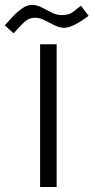

<svg xmlns="http://www.w3.org/2000/svg" viewBox="-85 -768 384 788"><path d="M58.1 -695.3Q33.2 -695.3 14.6 -677.2Q-3.9 -659.2 -29.3 -631.3L-65.4 -664.1Q-49.3 -682.1 -30.8 -701.7Q-12.2 -721.2 7.6 -734.6Q27.3 -748 46.4 -748Q66.4 -748 86.4 -737.5Q106.4 -727.1 126.7 -716.6Q147 -706.1 168 -706.1Q184.6 -706.1 195.1 -709Q205.6 -711.9 216.8 -720.5Q228 -729 247.1 -744.6L278.8 -703.1Q212.9 -653.8 178.7 -653.8Q159.7 -653.8 139.2 -664.1Q118.7 -674.3 98.1 -684.8Q77.6 -695.3 58.1 -695.3ZM79.6 -586.4H147.5V-0.5H79.6Z"/></svg>

Font: Vazir Light FD-WOL
Style: Light-FD-WOL
Weight: 300
Designer: Saber Rastikerdar
Foundry: Saber Rastikerdar
Version: Version 30.1.0